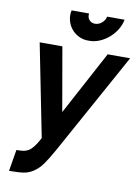

<svg xmlns="http://www.w3.org/2000/svg" viewBox="-109 -861 864 1183"><g transform="rotate(10 323.5 -270.0)"><path d="M572 -790.5Q566 -757.5 547.2 -727.2Q528.5 -697 501.8 -674Q475 -651 442.5 -637.5Q410 -624 377 -625Q343.5 -624 315.5 -637.5Q287.5 -651 268.5 -674Q249.5 -697 241.5 -727.2Q233.5 -757.5 240.5 -790.5H350Q348 -779 350.5 -768.8Q353 -758.5 359.5 -751Q366 -743.5 375.2 -739Q384.5 -734.5 396 -734.5Q420 -734.5 439 -751Q459 -768 462.5 -790.5ZM647 -562.5 295 76Q264 131.5 239.5 166Q215 201 182.5 222Q154.5 240.5 123 245Q93.5 250 32.5 250L55 115.5Q68.5 115.5 79.2 115Q90 114.5 98.8 113Q107.5 111.5 115 109Q122.5 106.5 130 102Q138 97 145.5 90Q153 83 161 72.8Q169 62.5 177.5 49Q186 35.5 196 16.5L81 -562.5H223L292.5 -163.5L506.5 -562.5Z"/></g></svg>

Font: Russisch Sans ExtraBold
Style: Italic
Weight: 800
Width: 4
Italic angle: -10°
Designer: Michael Sharanda (font) & Cristiano Sobral (main changes)
Foundry: Michael Sharanda
Version: Version 2.00;September 8, 2020;FontCreator 13.0.0.2681 64-bi